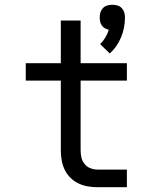

<svg xmlns="http://www.w3.org/2000/svg" viewBox="-20 -785 640 805"><path d="M440 -561 400 -600Q412 -612 421.5 -627.5Q431 -643 436 -660Q428 -662 420 -666.5Q412 -671 407 -678Q402 -685 400 -694Q398 -703 398 -712Q398 -723 401 -733Q404 -743 411.5 -751Q419 -759 429.5 -762Q440 -765 451 -765Q462 -765 472.5 -762Q483 -759 490.5 -751Q498 -743 501 -733Q504 -723 504 -712Q504 -691 500 -670Q496 -649 488 -629.5Q480 -610 468 -592.5Q456 -575 440 -561ZM390 0Q369 0 348.5 -3.5Q328 -7 309 -16Q290 -25 275 -40Q260 -55 251 -74Q242 -93 238.5 -113.5Q235 -134 235 -155V-447H88V-520H235V-699H318V-520H512V-447H318V-155Q318 -139 321.5 -124Q325 -109 335 -97Q345 -85 359.5 -79.5Q374 -74 390 -74H512V0Z"/></svg>

Font: Iosevka Meiseki Sans
Style: Regular
Weight: 400
Monospace: yes
Designer: Belleve Invis
Foundry: Belleve Invis
Version: Version 11.2.6; ttfautohint (v1.8.4)